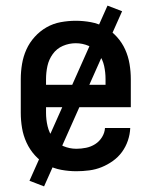

<svg xmlns="http://www.w3.org/2000/svg" viewBox="-20 -602 540 684"><path d="M252 8Q225 8 198 3Q171 -2 147 -15Q123 -28 104.5 -48.5Q86 -69 74.5 -94Q63 -119 58.5 -146Q54 -173 54 -200V-320Q54 -347 58.5 -374Q63 -401 74 -425.5Q85 -450 103.5 -470.5Q122 -491 145.5 -504.5Q169 -518 196 -523Q223 -528 250 -528Q277 -528 304 -523Q331 -518 354.5 -504.5Q378 -491 396.5 -470.5Q415 -450 426 -425.5Q437 -401 441.5 -374Q446 -347 446 -320V-220H144V-200Q144 -176 149.5 -152.5Q155 -129 169 -110Q183 -91 205.5 -81.5Q228 -72 252 -72Q269 -72 286.5 -75.5Q304 -79 319 -88.5Q334 -98 343.5 -113.5Q353 -129 354 -146H444Q443 -123 435.5 -101Q428 -79 414.5 -60.5Q401 -42 382 -28.5Q363 -15 342 -6.5Q321 2 298 5Q275 8 252 8ZM356 -300V-320Q356 -344 351 -367Q346 -390 332 -409.5Q318 -429 296 -438.5Q274 -448 250 -448Q226 -448 204 -438.5Q182 -429 168 -409.5Q154 -390 149 -367Q144 -344 144 -320V-300ZM137 62 85 42 363 -582 415 -562Z"/></svg>

Font: Iosevka SS04 Medium
Style: Regular
Weight: 500
Monospace: yes
Designer: Belleve Invis
Foundry: Belleve Invis
Version: Version 19.0.0; ttfautohint (v1.8.4)